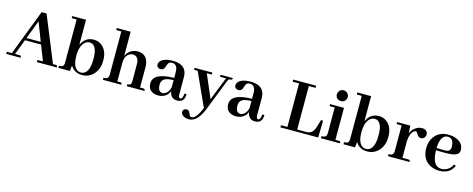

<svg xmlns="http://www.w3.org/2000/svg" viewBox="-37 -1360 5595 2273"><g transform="rotate(15 2760.5 -223.5)"><path d="M621.1 0Q621.1 -22.5 607.4 -25.4Q603.5 -26.4 596.7 -26.4H566.4L337.9 -585.9H277.3L62.5 -26.4H0V0H177.7Q177.7 -22.5 164.1 -25.4Q159.2 -26.4 153.3 -26.4H101.6L172.9 -213.9H370.1L443.4 -26.4H376V0ZM358.4 -243.2H183.6L270.5 -471.7Z M928.7 9.8Q1020.5 9.8 1078.1 -59.6Q1130.9 -123 1130.9 -219.7Q1130.9 -340.8 1058.6 -398.4Q1016.6 -431.6 961.9 -431.6Q858.4 -431.6 810.5 -332Q809.6 -330.1 808.6 -328.1V-634.8H639.6V-609.4H700.2V-79.1Q700.2 -36.1 670.9 -28.3Q658.2 -25.4 639.6 -25.4V0H780.3L789.1 -67.4Q836.9 8.8 928.7 9.8ZM919.9 -386.7Q1007.8 -386.7 1013.7 -230.5Q1013.7 -219.7 1013.7 -209Q1013.7 -46.9 938.5 -20.5Q924.8 -15.6 911.1 -15.6Q843.8 -15.6 819.3 -98.6Q807.6 -137.7 807.6 -190.4Q807.6 -316.4 864.3 -365.2Q889.6 -386.7 919.9 -386.7Z M1387.7 -25.4H1355.5V-252Q1355.5 -338.9 1411.1 -371.1Q1430.7 -381.8 1450.2 -381.8Q1506.8 -381.8 1522.5 -321.3Q1526.4 -304.7 1526.4 -284.2V-78.1Q1526.4 -38.1 1511.7 -30.3Q1501 -25.4 1478.5 -25.4V0H1695.3Q1695.3 -21.5 1682.6 -24.4Q1676.8 -25.4 1670.9 -25.4H1633.8V-272.5Q1633.8 -388.7 1554.7 -421.9Q1530.3 -431.6 1502 -431.6Q1422.9 -431.6 1376 -373Q1363.3 -355.5 1355.5 -336.9V-634.8H1185.5V-609.4H1248V-78.1Q1248 -34.2 1213.9 -27.3Q1202.1 -25.4 1185.5 -25.4V0H1412.1Q1412.1 -21.5 1399.4 -24.4Q1393.6 -25.4 1387.7 -25.4Z M2093.8 9.8Q2163.1 9.8 2179.7 -44.9Q2184.6 -64.5 2186.5 -91.8L2161.1 -92.8Q2155.3 -24.4 2126 -23.4Q2103.5 -25.4 2103.5 -72.3V-277.3Q2103.5 -403.3 1984.4 -426.8Q1960 -431.6 1932.6 -431.6Q1809.6 -431.6 1773.4 -377Q1762.7 -361.3 1762.7 -343.8Q1762.7 -310.5 1793.9 -300.8Q1802.7 -297.9 1811.5 -297.9Q1846.7 -297.9 1860.4 -334Q1862.3 -338.9 1866.2 -350.6Q1877.9 -390.6 1896.5 -400.4Q1909.2 -406.2 1924.8 -406.2Q1983.4 -406.2 1993.2 -336.9Q1995.1 -321.3 1995.1 -302.7V-240.2Q1739.3 -236.3 1738.3 -106.4Q1738.3 -22.5 1811.5 2Q1835 9.8 1862.3 9.8Q1939.5 9.8 1982.4 -44.9Q1994.1 -61.5 2001 -79.1Q2016.6 8.8 2093.8 9.8ZM1907.2 -31.2Q1852.5 -31.2 1848.6 -109.4Q1848.6 -114.3 1848.6 -119.1Q1848.6 -185.5 1915 -203.1Q1946.3 -211.9 1995.1 -212.9V-124Q1978.5 -57.6 1932.6 -37.1Q1918.9 -31.2 1907.2 -31.2Z M2309.6 156.2Q2293 156.2 2283.2 130.9Q2270.5 97.7 2259.8 89.8Q2249 82 2233.4 82Q2200.2 82 2191.4 110.4Q2189.5 117.2 2189.5 123Q2189.5 157.2 2230.5 176.8Q2255.9 188.5 2286.1 188.5Q2366.2 188.5 2421.9 93.8Q2443.4 58.6 2462.9 8.8L2608.4 -363.3Q2619.1 -389.6 2632.8 -392.6Q2636.7 -393.6 2641.6 -393.6Q2662.1 -393.6 2665 -406.2Q2666 -411.1 2666 -418H2515.6V-393.6H2588.9L2475.6 -108.4L2353.5 -393.6H2415V-418H2197.3V-393.6H2241.2L2426.8 13.7Q2377 134.8 2331.1 152.3Q2320.3 156.2 2309.6 156.2Z M3047.9 9.8Q3117.2 9.8 3133.8 -44.9Q3138.7 -64.5 3140.6 -91.8L3115.2 -92.8Q3109.4 -24.4 3080.1 -23.4Q3057.6 -25.4 3057.6 -72.3V-277.3Q3057.6 -403.3 2938.5 -426.8Q2914.1 -431.6 2886.7 -431.6Q2763.7 -431.6 2727.5 -377Q2716.8 -361.3 2716.8 -343.8Q2716.8 -310.5 2748 -300.8Q2756.8 -297.9 2765.6 -297.9Q2800.8 -297.9 2814.5 -334Q2816.4 -338.9 2820.3 -350.6Q2832 -390.6 2850.6 -400.4Q2863.3 -406.2 2878.9 -406.2Q2937.5 -406.2 2947.3 -336.9Q2949.2 -321.3 2949.2 -302.7V-240.2Q2693.4 -236.3 2692.4 -106.4Q2692.4 -22.5 2765.6 2Q2789.1 9.8 2816.4 9.8Q2893.6 9.8 2936.5 -44.9Q2948.2 -61.5 2955.1 -79.1Q2970.7 8.8 3047.9 9.8ZM2861.3 -31.2Q2806.6 -31.2 2802.7 -109.4Q2802.7 -114.3 2802.7 -119.1Q2802.7 -185.5 2869.1 -203.1Q2900.4 -211.9 2949.2 -212.9V-124Q2932.6 -57.6 2886.7 -37.1Q2873 -31.2 2861.3 -31.2Z M3824.2 0 3828.1 -207H3802.7L3778.3 -123Q3757.8 -54.7 3718.8 -36.1Q3698.2 -26.4 3670.9 -26.4H3559.6V-559.6H3642.6V-585.9H3361.3V-559.6H3439.5V-26.4H3361.3V0Z M4068.4 -25.4H4028.3V-418H3857.4V-393.6H3920.9V-78.1Q3920.9 -36.1 3888.7 -28.3Q3877 -25.4 3857.4 -25.4V0H4091.8Q4091.8 -22.5 4077.1 -24.4Q4073.2 -25.4 4068.4 -25.4ZM4038.1 -550.8Q4038.1 -590.8 4002 -610.4Q3987.3 -618.2 3971.7 -618.2Q3931.6 -618.2 3913.1 -582Q3905.3 -566.4 3905.3 -550.8Q3905.3 -509.8 3941.4 -492.2Q3956.1 -485.4 3971.7 -485.4Q4011.7 -485.4 4030.3 -519.5Q4038.1 -534.2 4038.1 -550.8Z M4422.9 9.8Q4514.6 9.8 4572.3 -59.6Q4625 -123 4625 -219.7Q4625 -340.8 4552.7 -398.4Q4510.7 -431.6 4456.1 -431.6Q4352.5 -431.6 4304.7 -332Q4303.7 -330.1 4302.7 -328.1V-634.8H4133.8V-609.4H4194.3V-79.1Q4194.3 -36.1 4165 -28.3Q4152.3 -25.4 4133.8 -25.4V0H4274.4L4283.2 -67.4Q4331.1 8.8 4422.9 9.8ZM4414.1 -386.7Q4502 -386.7 4507.8 -230.5Q4507.8 -219.7 4507.8 -209Q4507.8 -46.9 4432.6 -20.5Q4418.9 -15.6 4405.3 -15.6Q4337.9 -15.6 4313.5 -98.6Q4301.8 -137.7 4301.8 -190.4Q4301.8 -316.4 4358.4 -365.2Q4383.8 -386.7 4414.1 -386.7Z M4920.9 -25.4H4849.6V-237.3Q4856.4 -331.1 4902.3 -363.3Q4913.1 -370.1 4920.9 -370.1Q4933.6 -370.1 4946.3 -347.7Q4962.9 -316.4 4981.4 -310.5Q4990.2 -307.6 5000 -307.6Q5035.2 -307.6 5049.8 -341.8Q5054.7 -352.5 5054.7 -364.3Q5054.7 -411.1 5008.8 -422.9Q4997.1 -425.8 4985.4 -425.8Q4925.8 -425.8 4878.9 -377Q4858.4 -354.5 4846.7 -326.2L4840.8 -418H4679.7V-393.6H4741.2V-78.1Q4741.2 -36.1 4711.9 -28.3Q4699.2 -25.4 4679.7 -25.4V0H4944.3Q4944.3 -22.5 4929.7 -24.4Q4925.8 -25.4 4920.9 -25.4Z M5305.7 -406.2Q5366.2 -406.2 5377.9 -335Q5380.9 -319.3 5380.9 -302.7Q5380.9 -256.8 5347.7 -245.1Q5326.2 -239.3 5285.2 -240.2L5210 -243.2Q5213.9 -381.8 5283.2 -403.3Q5294.9 -406.2 5305.7 -406.2ZM5484.4 -98.6 5460.9 -106.4Q5432.6 -44.9 5371.1 -25.4Q5350.6 -18.6 5329.1 -18.6Q5214.8 -18.6 5210 -212.9Q5210 -213.9 5210 -214.8L5308.6 -212.9Q5455.1 -210 5484.4 -254.9Q5494.1 -270.5 5494.1 -292Q5494.1 -369.1 5416 -408.2Q5367.2 -431.6 5305.7 -431.6Q5193.4 -431.6 5133.8 -350.6Q5091.8 -293 5091.8 -210.9Q5091.8 -77.1 5190.4 -19.5Q5243.2 9.8 5308.6 9.8Q5419.9 9.8 5469.7 -69.3Q5478.5 -84 5484.4 -98.6Z"/></g></svg>

Font: Abhaya Libre
Style: Bold
Weight: 700
Designer: Pushpananda Ekanayake, Sol Matas, Pathum Egodawatta
Foundry: Mooniak
Version: Version 1.050 ; ttfautohint (v1.6)